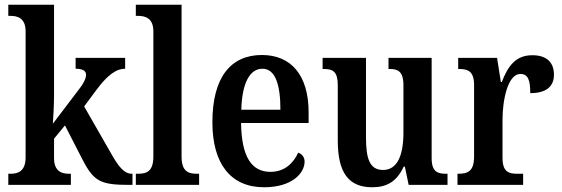

<svg xmlns="http://www.w3.org/2000/svg" viewBox="-20 -780 2371 810"><path d="M15 0H279V-47H271C243 -47 208 -55 208 -113V-195L254 -251L330 -103C377 -13 407 0 527 0H539V-47H536C504 -47 480 -77 449 -132L335 -331L387 -401C431 -460 468 -490 508 -490V-536H299V-490C327 -490 343 -482 343 -465C343 -453 338 -434 310 -399L203 -258C204 -266 208 -341 208 -376V-760H15V-713H25C52 -713 88 -705 88 -648V-116C88 -55 53 -47 25 -47H15Z M553 0H820V-47H810C772 -47 746 -59 746 -120V-760H553V-713H563C591 -713 627 -705 627 -648V-120C627 -59 601 -47 563 -47H553Z M1094 10C1214 10 1265 -51 1265 -98C1265 -118 1253 -131 1238 -136C1218 -92 1181 -55 1121 -55C1041 -55 999 -119 997 -261H1282V-306C1282 -464 1207 -548 1085 -548C952 -548 876 -452 876 -264C876 -91 952 10 1094 10ZM1163 -317H998C1001 -428 1033 -490 1087 -490C1142 -490 1163 -422 1163 -317Z M1550 10C1610 10 1653 -12 1683 -77H1688L1704 0H1868V-47H1862C1827 -47 1801 -54 1801 -113V-536H1619V-489H1623C1657 -489 1682 -481 1682 -420V-221C1682 -126 1657 -63 1596 -63C1539 -63 1524 -111 1524 -202V-536H1341V-489H1345C1385 -489 1405 -478 1405 -420V-187C1405 -51 1451 10 1550 10Z M1910 0H2187V-47H2162C2126 -47 2100 -55 2100 -114V-275C2100 -360 2123 -468 2175 -468C2208 -468 2217 -442 2217 -387C2283 -387 2317 -414 2317 -465C2317 -514 2289 -547 2226 -547C2156 -547 2123 -502 2097 -434H2093L2077 -536H1913V-489H1916C1954 -489 1980 -480 1980 -421V-119C1980 -56 1952 -47 1913 -47H1910Z"/></svg>

Font: Noto Serif Ethiopic Condensed SemiBold
Style: Regular
Weight: 600
Width: 3
Designer: Monotype Design Team
Foundry: Monotype Imaging Inc.
Version: Version 2.102